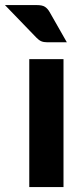

<svg xmlns="http://www.w3.org/2000/svg" viewBox="-57 -754 337 774"><path d="M0 0ZM199 -515.5V0H61V-515.5ZM92 -733.5Q113.5 -733.5 124.2 -726.5Q135 -719.5 143 -705.5L212.5 -583.5H134.5Q119 -583.5 109.2 -587.8Q99.5 -592 89.5 -602.5L-37 -733.5Z"/></svg>

Font: Lato Heavy
Style: Regular
Weight: 800
Designer: Lukasz Dziedzic
Foundry: tyPoland Lukasz Dziedzic
Version: Version 2.007; 2014-02-27